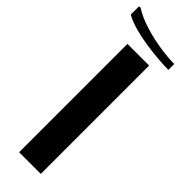

<svg xmlns="http://www.w3.org/2000/svg" viewBox="-323 -868 877 877"><g transform="rotate(45 115.0 -430.0)"><path d="M49 -700H189V0H49ZM-27 -860Q14 -834 68.5 -817.5Q123 -801 176 -793.5Q229 -786 265 -786V-748Q239 -748 200 -751Q161 -754 117.5 -760.5Q74 -767 34 -778Q-6 -789 -35 -805V-858Z"/></g></svg>

Font: Phudu SemiBold
Style: Regular
Weight: 600
Version: Version 1.005;gftools[0.9.23]